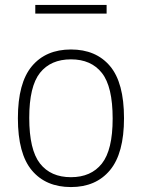

<svg xmlns="http://www.w3.org/2000/svg" viewBox="-20 -749 574 778"><path d="M52.5 -270Q52.5 -413 109.2 -480.8Q166 -548.5 267.5 -548.5Q369 -548.5 425.8 -481.2Q482.5 -414 482.5 -270Q482.5 -127.5 425.5 -59.2Q368.5 9 267.5 9Q166 9 109.2 -58.5Q52.5 -126 52.5 -270ZM436.5 -268.5Q436.5 -398 393 -453.2Q349.5 -508.5 267.5 -508.5Q185.5 -508.5 142 -453.8Q98.5 -399 98.5 -271.5Q98.5 -142 142 -86.5Q185.5 -31 267.5 -31Q349 -31 392.8 -86.2Q436.5 -141.5 436.5 -268.5ZM123 -694V-729H412V-694Z"/></svg>

Font: Encode Sans ExtraLight
Style: Regular
Weight: 275
Designer: Multiple Designers
Foundry: Impallari Type
Version: Version 2.000